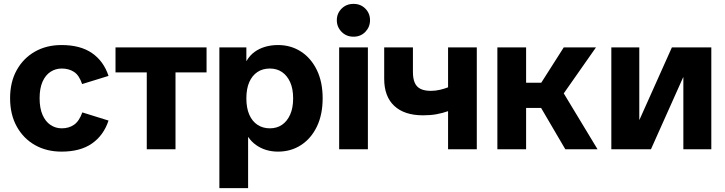

<svg xmlns="http://www.w3.org/2000/svg" viewBox="-20 -769 3737 989"><path d="M297 12Q220 12 160.5 -21.5Q101 -55 66.5 -117Q32 -179 32 -263Q32 -347 66.5 -408.5Q101 -470 160.5 -503.5Q220 -537 297 -537Q394 -537 454 -495.5Q514 -454 539 -378L403 -336Q388 -381 361.5 -398.5Q335 -416 298 -416Q266 -416 240 -399Q214 -382 199 -348Q184 -314 184 -263Q184 -212 199 -177.5Q214 -143 240 -125.5Q266 -108 298 -108Q335 -108 361.5 -126.5Q388 -145 404 -190L539 -148Q514 -72 454 -30Q394 12 297 12Z M736 0V-495H884V0ZM575 -396V-525H1044V-396Z M1110 200V-525H1249V-455H1250Q1266 -483 1290.5 -501Q1315 -519 1346 -528Q1377 -537 1412 -537Q1478 -537 1530 -503.5Q1582 -470 1612 -408.5Q1642 -347 1642 -263Q1642 -179 1612.5 -117.5Q1583 -56 1531 -22Q1479 12 1412 12Q1380 12 1351.5 3.5Q1323 -5 1299 -22Q1275 -39 1259 -63H1258V200ZM1370 -108Q1406 -108 1432.5 -126Q1459 -144 1474.5 -178.5Q1490 -213 1490 -262Q1490 -312 1474.5 -346Q1459 -380 1432.5 -398Q1406 -416 1370 -416Q1333 -416 1306 -398Q1279 -380 1264 -346Q1249 -312 1249 -262Q1249 -213 1264 -178.5Q1279 -144 1306.5 -126Q1334 -108 1370 -108Z M1727 0V-525H1875V0ZM1801 -580Q1764 -580 1739.5 -605Q1715 -630 1715 -665Q1715 -700 1739.5 -724.5Q1764 -749 1801 -749Q1838 -749 1862 -724.5Q1886 -700 1886 -665Q1886 -630 1862 -605Q1838 -580 1801 -580Z M2159 -175Q2063 -175 2011 -223.5Q1959 -272 1959 -363V-525H2107V-398Q2107 -364 2116.5 -342.5Q2126 -321 2146.5 -311Q2167 -301 2200 -301Q2223 -301 2246.5 -306.5Q2270 -312 2293 -321V-198Q2259 -186 2228 -180.5Q2197 -175 2159 -175ZM2288 0V-525H2436V0Z M2892 0 2728 -280 2884 -525H3050L2851 -241L2838 -364L3058 0ZM2542 0V-525H2690V0ZM2603 -213V-343H2805V-213Z M3129 0V-525H3273V-152H3274L3441 -525H3644V0H3500V-371H3499L3333 0Z"/></svg>

Font: TikTok Sans 24pt
Style: Bold
Weight: 700
Version: Version 4.000